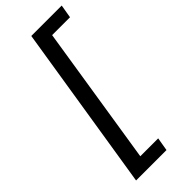

<svg xmlns="http://www.w3.org/2000/svg" viewBox="-283 -744 964 964"><g transform="rotate(-45 199.0 -262.5)"><path d="M41 180 182 -705H398L386 -634H259L142 109H269L257 180Z"/></g></svg>

Font: Nunito Sans 7pt
Style: Italic
Weight: 400
Italic angle: -9°
Designer: Vernon Adams
Foundry: Vernon Adams
Version: Version 3.101;gftools[0.9.27]